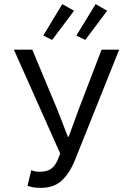

<svg xmlns="http://www.w3.org/2000/svg" viewBox="-20 -896 640 928"><path d="M178 12Q156 12 141.5 9.5Q127 7 113 2L131 -73Q139 -70 148.5 -68Q158 -66 173 -66Q205 -66 224.5 -78.5Q244 -91 257 -119L271 -154L47 -656H136L258 -364L308 -235H312L359 -364L471 -656H556L341 -119Q316 -58 278 -23Q240 12 178 12ZM232 -703 189 -724 281 -876 338 -844ZM392 -703 349 -724 442 -876 498 -844Z"/></svg>

Font: SauceCodePro NFM
Style: Regular
Weight: 400
Monospace: yes
Designer: Paul D. Hunt, Teo Tuominen
Foundry: Adobe
Version: Version 2.042;hotconv 1.1.0;makeotfexe 2.6.0;Nerd Fonts 3.3.